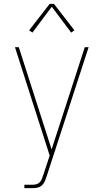

<svg xmlns="http://www.w3.org/2000/svg" viewBox="-20 -766 540 1001"><path d="M107 215V197H151Q161 197 171 194Q181 191 188 183.5Q195 176 198.5 166.5Q202 157 205 147L206 146V145Q206 145 206 145Q206 145 206 145L239 45L58 -520H78L249 13L422 -520H442L224 151Q220 163 215 176Q210 189 200.5 198.5Q191 208 178 211.5Q165 215 151 215ZM149 -596 132 -608 239 -746H261L368 -608L351 -596L250 -731Z"/></svg>

Font: Iosevka SS04 Thin
Style: Regular
Weight: 100
Monospace: yes
Designer: Belleve Invis
Foundry: Belleve Invis
Version: Version 19.0.0; ttfautohint (v1.8.4)